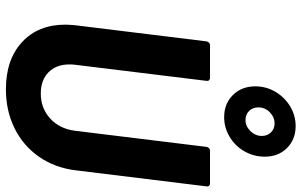

<svg xmlns="http://www.w3.org/2000/svg" viewBox="-210 -828 1045 666"><g transform="rotate(90 313.0 -494.5)"><path d="M65 -198Q65 -208 67 -232L123 -688Q124 -693 127.5 -696.5Q131 -700 136 -700H250Q255 -700 258 -696.5Q261 -693 260 -688L204 -231Q203 -224 203 -212Q203 -167 230 -140Q257 -113 304 -113Q355 -113 390.5 -145.5Q426 -178 433 -231L489 -688Q490 -693 493.5 -696.5Q497 -700 502 -700H616Q621 -700 624 -696.5Q627 -693 626 -688L570 -232Q561 -161 523 -106.5Q485 -52 424.5 -22Q364 8 289 8Q186 8 125.5 -48Q65 -104 65 -198ZM279 -857Q279 -895 298 -927Q317 -959 348.5 -978Q380 -997 417 -997Q463 -997 493 -967Q523 -937 523 -890Q523 -852 504.5 -819.5Q486 -787 454 -768Q422 -749 386 -749Q339 -749 309 -779.5Q279 -810 279 -857ZM451 -880Q451 -899 438.5 -911.5Q426 -924 408 -924Q386 -924 369 -907.5Q352 -891 352 -867Q352 -848 364.5 -835.5Q377 -823 396 -823Q417 -823 434 -840Q451 -857 451 -880Z"/></g></svg>

Font: Barlow
Style: Bold Italic
Weight: 700
Italic angle: -7°
Designer: Jeremy Tribby
Foundry: Tribby Type
Version: Version 1.422